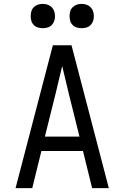

<svg xmlns="http://www.w3.org/2000/svg" viewBox="-20 -968 640 988"><path d="M60 0 188 -490 252 -735H348L412 -490L540 0H454L407 -191H193L146 0ZM211 -265H389L333 -490Q325 -525 316.5 -559.5Q308 -594 300 -628Q292 -594 283.5 -559.5Q275 -525 267 -490ZM400 -823Q387 -823 375 -826.5Q363 -830 354 -839Q345 -848 341.5 -860Q338 -872 338 -885Q338 -898 341.5 -910Q345 -922 354 -931Q363 -940 375 -944Q387 -948 400 -948Q413 -948 425 -944Q437 -940 446 -931Q455 -922 459 -910Q463 -898 463 -885Q463 -872 459 -860Q455 -848 446 -839Q437 -830 425 -826.5Q413 -823 400 -823ZM200 -823Q187 -823 175 -826.5Q163 -830 154 -839Q145 -848 141.5 -860Q138 -872 138 -885Q138 -898 141.5 -910Q145 -922 154 -931Q163 -940 175 -944Q187 -948 200 -948Q213 -948 225 -944Q237 -940 246 -931Q255 -922 259 -910Q263 -898 263 -885Q263 -872 259 -860Q255 -848 246 -839Q237 -830 225 -826.5Q213 -823 200 -823Z"/></svg>

Font: Iosevka Mono
Style: Regular
Weight: 400
Designer: Belleve Invis
Foundry: Belleve Invis
Version: Version 11.1.1